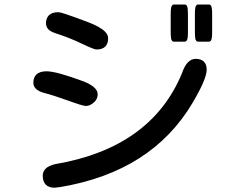

<svg xmlns="http://www.w3.org/2000/svg" viewBox="-20 -810 1040 860"><path d="M856.4 -546.4Q880.9 -546.4 893.3 -533.9Q905.8 -521.5 905.8 -498Q905.8 -456.5 843.3 -350.6Q660.6 -41 250 27.8L224.6 30.8Q198.7 30.8 185.1 17.1Q171.4 3.4 171.4 -23.4Q171.4 -41.5 184.6 -54.7Q197.8 -67.9 226.6 -74.7Q656.2 -147.5 794.9 -481.4Q806.2 -515.1 821.8 -530.8Q837.4 -546.4 856.4 -546.4ZM241.2 -755.4Q249 -755.4 271 -748Q310.1 -735.4 374 -710.9Q428.2 -690.4 449.7 -668.9Q464.4 -654.3 464.4 -638.7Q464.4 -614.3 451.4 -601.3Q438.5 -588.4 413.1 -588.4Q406.7 -588.4 395.5 -592.8Q376 -600.1 346.7 -614.3Q294.9 -639.6 229 -661.1Q197.3 -670.4 189 -690.4Q186 -697.3 186 -707Q186 -716.8 189.2 -725.8Q192.4 -734.9 198.7 -741.2Q212.9 -755.4 241.2 -755.4ZM188.5 -490.7Q232.4 -490.7 354.5 -445.3Q417.5 -420.4 417.5 -387.7Q417.5 -362.8 394.5 -346.2Q379.9 -335.4 364.3 -335.4Q350.6 -335.4 282.2 -360.4Q215.3 -384.3 180.2 -393.1Q153.3 -399.9 140.6 -412.6Q129.4 -423.8 129.4 -439.5Q129.4 -462.9 142.6 -475.6Q157.2 -490.7 188.5 -490.7ZM744.6 -749Q744.6 -765.6 746.3 -774.4Q748 -783.2 751.2 -786.4Q754.4 -789.6 757.8 -789.6H808.6Q814.5 -789.6 817.4 -783.2Q821.8 -774.9 821.8 -749V-664.1Q821.8 -647.5 820.1 -638.7Q818.4 -629.9 815.2 -626.7Q812 -623.5 808.6 -623.5H757.8Q754.4 -623.5 751.2 -626.7Q748 -629.9 746.6 -636.2Q744.6 -647.5 744.6 -664.1ZM853 -749Q853 -765.6 854.7 -774.4Q856.4 -783.2 859.6 -786.4Q862.8 -789.6 866.2 -789.6H917Q920.4 -789.6 923.8 -786.6Q930.2 -779.8 930.2 -749V-664.1Q930.2 -647.5 928.5 -638.7Q926.8 -629.9 923.6 -626.7Q920.4 -623.5 917 -623.5H866.2Q862.8 -623.5 859.6 -626.7Q856.4 -629.9 855 -636.2Q853 -647.5 853 -664.1Z"/></svg>

Font: YuPearl-Medium
Style: Medium
Weight: 500
Designer: Max Yao
Foundry: Max-Everyday
Version: Version 1.011; ttfautohint (v1.8.3)